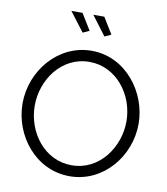

<svg xmlns="http://www.w3.org/2000/svg" viewBox="-98 -998 946 1085"><g transform="rotate(10 375.5 -456.0)"><path d="M223 -917 307 -807 344 -824 287 -917ZM349 -917 432 -807 469 -824 412 -917ZM42 -355C42 -173 177 5 375 5C565 5 708 -165 708 -354C708 -532 574 -715 376 -715C186 -715 42 -544 42 -355ZM375 -58C219 -58 112 -201 112 -355C112 -502 214 -651 375 -651C529 -651 638 -509 638 -355C638 -209 536 -58 375 -58Z"/></g></svg>

Font: FIGSv2-sans-serif
Style: Regular
Weight: 400
Designer: Matt McInerney, Pablo Impallari, Rodrigo Fuenzalida,Mirko Velimirovic
Foundry: Matt McInerney, Pablo Impallari, Rodrigo Fuenzalida
Version: Version 4.021;hotconv 1.0.109;makeotfexe 2.5.65596